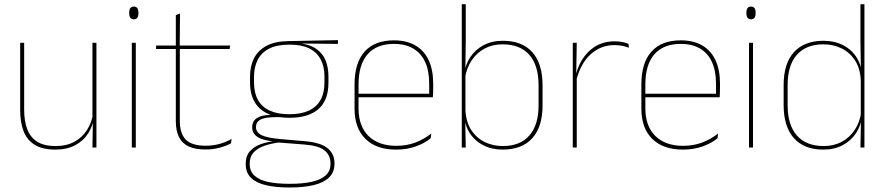

<svg xmlns="http://www.w3.org/2000/svg" viewBox="-20 -684 4108 890"><path d="M92 -485.5V-175.5Q92 -123 106.2 -85.2Q120.5 -47.5 152.5 -27.2Q184.5 -7 238 -7Q288 -7 324.5 -26.8Q361 -46.5 383.2 -81.2Q405.5 -116 412 -160.5L421 -141.5H415.5Q411 -101 389.2 -66.5Q367.5 -32 329.2 -11.2Q291 9.5 237 9.5Q177 9.5 141 -12.8Q105 -35 89.2 -76.2Q73.5 -117.5 73.5 -174.5V-485.5ZM427 -485.5V0H408.5L410.5 -127H408.5V-485.5Z M591 0V-485.5H609.5V0ZM600.5 -594.5Q590 -594.5 584.5 -601.2Q579 -608 579 -622V-626.5Q579 -640 584.5 -646.8Q590 -653.5 600.5 -653.5Q611 -653.5 616.2 -646.8Q621.5 -640 621.5 -626.5V-622Q621.5 -608 616.2 -601.2Q611 -594.5 600.5 -594.5Z M933.5 9Q885 9 854.5 -5.2Q824 -19.5 809.5 -49Q795 -78.5 795 -123V-462.5H813.5V-124.5Q813.5 -65.5 841 -37Q868.5 -8.5 934 -8.5Q965 -8.5 995.2 -16.2Q1025.5 -24 1053.5 -40L1051 -20Q1028 -7 996.8 1Q965.5 9 933.5 9ZM703.5 -457V-473H1047L1044.5 -457ZM795 -468V-614L814.5 -621.5L813 -468Z M1321.5 -138Q1233.5 -138 1186.2 -179.5Q1139 -221 1139 -302V-329Q1139 -376.5 1157 -413Q1175 -449.5 1214.2 -471Q1253.5 -492.5 1317 -493.5L1546.5 -498V-480.5L1359.5 -482.5L1359 -485Q1413.5 -479.5 1444.8 -458.2Q1476 -437 1489.2 -404Q1502.5 -371 1502.5 -330V-300.5Q1502.5 -219.5 1456.5 -178.8Q1410.5 -138 1321.5 -138ZM1319 168H1327.5Q1381.5 168 1423 159.2Q1464.5 150.5 1488.2 130.2Q1512 110 1512 75.5V73.5Q1512 35.5 1484.2 13.2Q1456.5 -9 1391.5 -14L1264 -24L1280.5 -24.5Q1238.5 -19.5 1206.2 -8.5Q1174 2.5 1155.8 22.5Q1137.5 42.5 1137.5 74V75.5Q1137.5 111 1160.8 131.2Q1184 151.5 1225 159.8Q1266 168 1319 168ZM1319 185Q1260 185 1215 175Q1170 165 1144.5 141.2Q1119 117.5 1119 76.5V74.5Q1119 39 1138.5 17Q1158 -5 1190 -16.2Q1222 -27.5 1259.5 -30.5L1258.5 -27.5Q1200.5 -32 1174.8 -48.5Q1149 -65 1149 -93.5V-94Q1149 -112 1158 -124.8Q1167 -137.5 1187.2 -144.5Q1207.5 -151.5 1240 -151.5V-158L1295.5 -141H1257Q1206 -140.5 1186.2 -129Q1166.5 -117.5 1166.5 -95V-94.5Q1166.5 -71 1191.5 -58Q1216.5 -45 1278.5 -39.5L1394 -29.5Q1467 -23 1498.8 3.2Q1530.5 29.5 1530.5 72.5V74.5Q1530.5 115 1504.8 139.2Q1479 163.5 1433.2 174.2Q1387.5 185 1327.5 185ZM1321.5 -154.5Q1375 -154.5 1411 -171Q1447 -187.5 1465.5 -220.2Q1484 -253 1484 -300.5V-330Q1484 -376.5 1466 -409.5Q1448 -442.5 1412.8 -459.8Q1377.5 -477 1325.5 -477H1320.5Q1262.5 -477 1226.5 -458Q1190.5 -439 1174 -405.5Q1157.5 -372 1157.5 -329V-302Q1157.5 -253.5 1175.8 -220.8Q1194 -188 1230.5 -171.2Q1267 -154.5 1321.5 -154.5Z M1816 9.5Q1724.5 9.5 1674 -40.2Q1623.5 -90 1623.5 -180.5V-292.5Q1623.5 -392.5 1670.2 -444.8Q1717 -497 1806 -497Q1864.5 -497 1905.2 -473.5Q1946 -450 1967 -405.2Q1988 -360.5 1988 -296.5V-279.5Q1988 -268.5 1987.8 -257.5Q1987.5 -246.5 1986.5 -233H1969.5Q1969.5 -250.5 1969.5 -266.5Q1969.5 -282.5 1969.5 -296Q1969.5 -355.5 1950.8 -396.5Q1932 -437.5 1895.5 -459Q1859 -480.5 1806 -480.5Q1726 -480.5 1684 -432.5Q1642 -384.5 1642 -292.5V-243.5V-239.5V-181Q1642 -140 1653.8 -108Q1665.5 -76 1688 -53.8Q1710.5 -31.5 1743 -19.8Q1775.5 -8 1816.5 -8Q1864 -8 1904 -22.8Q1944 -37.5 1979 -65L1976.5 -43Q1947 -19 1906 -4.8Q1865 9.5 1816 9.5ZM1632 -233V-249.5H1980V-233Z M2309.5 9.5Q2259.5 9.5 2219.8 -11Q2180 -31.5 2156.5 -68.5Q2133 -105.5 2132.5 -155.5H2126.5L2137.5 -172Q2140.5 -117.5 2164.8 -80.8Q2189 -44 2227.2 -25.5Q2265.5 -7 2310.5 -7Q2390.5 -7 2433.5 -55.5Q2476.5 -104 2476.5 -196V-288.5Q2476.5 -381 2433.8 -429.8Q2391 -478.5 2309 -478.5Q2263 -478.5 2226.5 -459Q2190 -439.5 2166.5 -404.5Q2143 -369.5 2135.5 -323L2126.5 -341.5H2132Q2137 -384 2159.8 -418.8Q2182.5 -453.5 2221 -474.2Q2259.5 -495 2311 -495Q2400.5 -495 2447.8 -441.8Q2495 -388.5 2495 -288.5V-196Q2495 -96 2447.2 -43.2Q2399.5 9.5 2309.5 9.5ZM2120.5 0V-664.5H2139V-494.5L2137 -356L2137.5 -346.5V-138L2136.5 -130.5L2139 0Z M2650.5 -308.5 2641 -320.5 2646.5 -325Q2663 -402 2711 -447.2Q2759 -492.5 2829 -492.5Q2850 -492.5 2866.2 -489Q2882.5 -485.5 2893.5 -480.5L2895 -462.5Q2882 -468 2865 -471.5Q2848 -475 2827.5 -475Q2766 -475 2718.8 -433.2Q2671.5 -391.5 2650.5 -308.5ZM2635 0V-485.5H2653.5L2651 -335L2653.5 -332.5V0Z M3145.5 9.5Q3054 9.5 3003.5 -40.2Q2953 -90 2953 -180.5V-292.5Q2953 -392.5 2999.8 -444.8Q3046.5 -497 3135.5 -497Q3194 -497 3234.8 -473.5Q3275.5 -450 3296.5 -405.2Q3317.5 -360.5 3317.5 -296.5V-279.5Q3317.5 -268.5 3317.2 -257.5Q3317 -246.5 3316 -233H3299Q3299 -250.5 3299 -266.5Q3299 -282.5 3299 -296Q3299 -355.5 3280.2 -396.5Q3261.5 -437.5 3225 -459Q3188.5 -480.5 3135.5 -480.5Q3055.5 -480.5 3013.5 -432.5Q2971.5 -384.5 2971.5 -292.5V-243.5V-239.5V-181Q2971.5 -140 2983.2 -108Q2995 -76 3017.5 -53.8Q3040 -31.5 3072.5 -19.8Q3105 -8 3146 -8Q3193.5 -8 3233.5 -22.8Q3273.5 -37.5 3308.5 -65L3306 -43Q3276.5 -19 3235.5 -4.8Q3194.5 9.5 3145.5 9.5ZM2961.5 -233V-249.5H3309.5V-233Z M3452 0V-485.5H3470.5V0ZM3461.5 -594.5Q3451 -594.5 3445.5 -601.2Q3440 -608 3440 -622V-626.5Q3440 -640 3445.5 -646.8Q3451 -653.5 3461.5 -653.5Q3472 -653.5 3477.2 -646.8Q3482.5 -640 3482.5 -626.5V-622Q3482.5 -608 3477.2 -601.2Q3472 -594.5 3461.5 -594.5Z M3796.5 9.5Q3707.5 9.5 3660 -43.8Q3612.5 -97 3612.5 -197V-289.5Q3612.5 -389.5 3660.2 -442.2Q3708 -495 3798 -495Q3848 -495 3888 -474.5Q3928 -454 3951.2 -417Q3974.5 -380 3975 -330H3981L3970 -313.5Q3967 -368.5 3942.8 -405Q3918.5 -441.5 3880.5 -460Q3842.5 -478.5 3797 -478.5Q3717 -478.5 3674 -430.2Q3631 -382 3631 -289.5V-197Q3631 -104.5 3674 -55.8Q3717 -7 3798.5 -7Q3845 -7 3881.5 -26.5Q3918 -46 3941.5 -81Q3965 -116 3972 -162.5L3981 -144H3975.5Q3971 -101.5 3948 -66.8Q3925 -32 3886.5 -11.2Q3848 9.5 3796.5 9.5ZM3968.5 0 3971 -130.5 3970 -138V-346.5L3970.5 -356L3968.5 -494.5V-664.5H3987V0Z"/></svg>

Font: Anek Telugu Thin
Style: Regular
Weight: 250
Version: Version 1.003